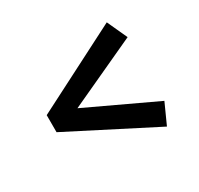

<svg xmlns="http://www.w3.org/2000/svg" viewBox="-91 -539 618 595"><g transform="rotate(-30 217.5 -241.5)"><path d="M351 -55 46 -211V-272L351 -428L384 -356L122 -235V-251L384 -128Z"/></g></svg>

Font: Rasa SemiBold
Style: Regular
Weight: 600
Designer: Anna Giedrys (Yrsa+Rasa design), David Brezina (Yrsa art-direction, Rasa art-direction, design)
Foundry: Rosetta Type Foundry
Version: Version 2.004